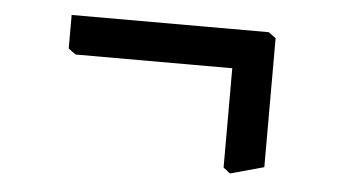

<svg xmlns="http://www.w3.org/2000/svg" viewBox="-33 -560 702 393"><g transform="rotate(5 317.5 -363.5)"><path d="M451 -216 437 -227V-431H115L100 -442V-511H505L520 -500V-235Z"/></g></svg>

Font: TMT Limkin
Style: Regular
Weight: 400
Designer: Gabriel Drozdov
Version: Version 1.000;Glyphs 3.1.2 (3151)